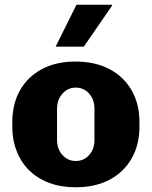

<svg xmlns="http://www.w3.org/2000/svg" viewBox="-20 -781 640 811"><path d="M300 10Q217 10 156.5 -22.5Q96 -55 64 -113.5Q32 -172 32 -246V-266Q32 -342 64.5 -399.5Q97 -457 157 -489Q217 -521 298 -521Q383 -521 443.5 -488.5Q504 -456 536.5 -398.5Q569 -341 569 -266V-246Q569 -169 536 -111.5Q503 -54 443 -22Q383 10 300 10ZM300 -101Q334 -101 356.5 -126Q379 -151 379 -190V-322Q379 -360 356.5 -385.5Q334 -411 300 -411Q267 -411 244 -385.5Q221 -360 221 -322V-190Q221 -151 244 -126Q267 -101 300 -101ZM215 -584 303 -761H452L454 -758L334 -584Z"/></svg>

Font: Chivo Mono ExtraBold
Style: Regular
Weight: 800
Monospace: yes
Designer: Hector Gatti
Foundry: Omnibus-Type
Version: Version 1.008